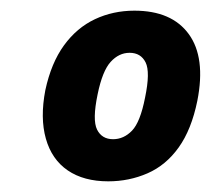

<svg xmlns="http://www.w3.org/2000/svg" viewBox="-20 -736 395 360"><path d="M183 -396Q137 -396 107 -416.5Q77 -437 66 -476Q55 -515 65 -567Q76 -618 100 -651Q124 -684 158 -700Q192 -716 232 -716Q302 -716 334 -672Q366 -628 350 -547Q339 -493 315 -459.5Q291 -426 256.5 -411Q222 -396 183 -396ZM192 -475Q212 -475 227.5 -491Q243 -507 252 -553Q262 -601 253 -619Q244 -637 223 -637Q203 -637 187.5 -620Q172 -603 163 -559Q153 -511 162 -493Q171 -475 192 -475Z"/></svg>

Font: Nunito Sans 10pt Condensed Black
Style: Italic
Weight: 900
Width: 3
Italic angle: -9°
Designer: Vernon Adams
Foundry: Vernon Adams
Version: Version 3.101;gftools[0.9.27]